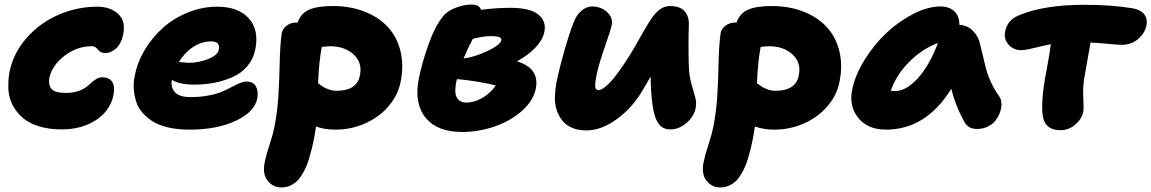

<svg xmlns="http://www.w3.org/2000/svg" viewBox="-20 -554 5007 835"><path d="M248 8.8Q194.8 8.8 152.1 -3.9Q109.4 -16.6 81.8 -39.3Q54.2 -62 36.9 -93.3Q19.5 -124.5 16.8 -161.6Q14.2 -198.7 21 -240.2Q37.6 -322.8 95.5 -388.7Q153.3 -454.6 234.4 -489.7Q315.4 -524.9 403.8 -524.9Q459 -524.9 493.2 -494.1Q527.3 -463.4 516.1 -405.8Q508.3 -365.7 485.8 -344.5Q463.4 -323.2 438 -323.2Q426.3 -323.2 418 -327.9Q409.7 -332.5 405.8 -338.1Q401.9 -343.8 395.3 -348.4Q388.7 -353 379.9 -353Q314 -353 260 -311Q206.1 -269 194.8 -215.8Q189.5 -185.1 203.9 -167.5Q218.3 -149.9 267.1 -149.9Q295.4 -149.9 317.4 -157Q339.4 -164.1 352.5 -173.8Q365.7 -183.6 376.7 -193.6Q387.7 -203.6 399.4 -210.7Q411.1 -217.8 424.8 -217.8Q454.1 -217.8 467.5 -198.7Q481 -179.7 473.1 -138.2Q458 -71.3 396.5 -31.2Q335 8.8 248 8.8Z M803.7 9.8Q754.9 9.8 714.8 1Q674.8 -7.8 647.7 -23.9Q620.6 -40 600.8 -62.3Q581.1 -84.5 572.5 -111.1Q564 -137.7 561.8 -168Q559.6 -198.2 567.4 -230Q578.1 -285.2 610.1 -338.1Q642.1 -391.1 688.2 -432.6Q734.4 -474.1 796.6 -499.5Q858.9 -524.9 924.8 -524.9Q1015.6 -524.9 1061.5 -474.6Q1107.4 -424.3 1090.3 -338.9Q1082 -297.4 1055.9 -266.6Q1029.8 -235.8 991.9 -219Q954.1 -202.1 912.6 -194.1Q871.1 -186 824.7 -186Q759.3 -186 727.5 -207Q721.7 -174.3 740.7 -153.1Q759.8 -131.8 808.6 -131.8Q851.1 -131.8 887 -138.7Q922.9 -145.5 945.8 -155.5Q968.8 -165.5 987.5 -175.5Q1006.3 -185.5 1022.7 -192.4Q1039.1 -199.2 1052.7 -199.2Q1082.5 -199.2 1093.5 -177.2Q1104.5 -155.3 1098.6 -125Q1086.9 -66.9 1005.4 -28.6Q923.8 9.8 803.7 9.8ZM897.5 -374Q857.4 -374 820.3 -349.9Q783.2 -325.7 757.8 -284.2Q796.9 -280.8 800.8 -280.8Q844.7 -280.8 885.7 -297.4Q926.8 -314 931.6 -337.9Q934.6 -356.4 926.5 -365.2Q918.5 -374 897.5 -374Z M1203.6 261.2Q1167.5 261.2 1144 232.2Q1120.6 203.1 1131.3 150.9Q1137.7 119.1 1152.3 75Q1167 30.8 1173.3 -2Q1186.5 -67.4 1190.7 -136.5Q1194.8 -205.6 1196.3 -278.6Q1197.8 -351.6 1204.6 -405.8Q1207.5 -427.7 1225.8 -441.9Q1244.1 -456.1 1269.5 -456.1H1274.4Q1288.6 -496.6 1325.2 -512.2Q1361.8 -527.8 1427.2 -527.8Q1502.9 -527.8 1564.5 -503.9Q1626 -480 1665.8 -437.5Q1705.6 -395 1721.2 -333.5Q1736.8 -272 1722.7 -200.2Q1711.4 -141.1 1670.9 -93.3Q1630.4 -45.4 1569.1 -17.8Q1507.8 9.8 1438.5 9.8Q1391.6 9.8 1354.5 -3.9Q1354 1 1346.2 45.9Q1341.3 70.8 1336.9 89.1Q1332.5 107.4 1325.4 131.3Q1318.4 155.3 1310.8 172.4Q1303.2 189.5 1292.2 207.3Q1281.2 225.1 1268.8 236.1Q1256.3 247.1 1239.7 254.2Q1223.1 261.2 1203.6 261.2ZM1415.5 -353Q1409.2 -353 1397.2 -351.8Q1385.3 -350.6 1379.4 -350.1Q1367.2 -287.6 1363.3 -191.9Q1378.4 -180.7 1386.2 -175.8Q1394 -170.9 1410.4 -165Q1426.8 -159.2 1443.4 -159.2Q1533.2 -159.2 1545.4 -227.1Q1556.6 -281.7 1517.6 -317.4Q1478.5 -353 1415.5 -353Z M1989.3 20Q1881.3 20 1830.8 -42.2Q1780.3 -104.5 1801.3 -211.9Q1815.9 -283.7 1844 -362.1Q1872.1 -440.4 1908.2 -484.9Q1925.8 -506.3 1961.7 -520.3Q1997.6 -534.2 2032.2 -534.2Q2064 -534.2 2072.3 -511.2Q2135.3 -520 2202.1 -520Q2249.5 -520 2283.7 -509.8Q2317.9 -499.5 2336.2 -475.1Q2354.5 -450.7 2347.2 -414.1Q2340.3 -381.3 2309.8 -348.4Q2279.3 -315.4 2228 -287.1Q2327.6 -257.8 2310.1 -168Q2299.3 -116.2 2251 -72.8Q2202.6 -29.3 2132.8 -4.6Q2063 20 1989.3 20ZM2119.1 -397Q2078.6 -397 2036.1 -384.8Q2012.7 -340.8 1996.1 -299.8Q2042.5 -305.2 2099.1 -331.8Q2155.8 -358.4 2160.2 -378.9Q2163.1 -397 2119.1 -397ZM1962.9 -190.9Q1959 -168.5 1960.7 -149.9Q1962.4 -131.3 1974.6 -119.6Q1986.8 -107.9 2007.8 -107.9Q2043.5 -107.9 2078.1 -128.4Q2112.8 -148.9 2136.2 -182.1Q2107.4 -190.4 2056.6 -198.7Q2005.9 -207 1967.3 -210Q1966.8 -207.5 1965.1 -201.2Q1963.4 -194.8 1962.9 -190.9Z M2529.8 13.2Q2495.1 13.2 2468.5 2Q2441.9 -9.3 2426.3 -28.6Q2410.6 -47.9 2401.6 -74Q2392.6 -100.1 2393.1 -130.4Q2393.6 -160.6 2399.4 -192.9Q2412.6 -257.3 2435.3 -336.2Q2458 -415 2474.6 -456.1Q2486.8 -489.3 2509 -507.6Q2531.2 -525.9 2554.7 -525.9Q2594.2 -525.9 2620.4 -501.2Q2646.5 -476.6 2640.6 -445.8Q2637.2 -427.7 2610.4 -350.3Q2583.5 -272.9 2574.7 -229Q2565.4 -182.6 2569.8 -170.9Q2573.2 -162.6 2581.5 -162.1Q2618.2 -162.1 2693.4 -274.9Q2714.8 -305.7 2738.5 -346.7Q2762.2 -387.7 2778.3 -416.5Q2794.4 -445.3 2812.7 -472.7Q2831.1 -500 2851.1 -513.9Q2871.1 -527.8 2893.6 -527.8Q2938 -527.8 2958 -504.4Q2978 -481 2975.6 -442.9Q2974.1 -405.3 2974.4 -339.6Q2974.6 -273.9 2976.6 -248Q2979.5 -213.9 2989 -182.1Q2998.5 -150.4 3004.2 -128.2Q3009.8 -106 3005.4 -84Q2998 -47.4 2965.6 -19.3Q2933.1 8.8 2895.5 8.8Q2873 8.8 2857.7 -2.2Q2842.3 -13.2 2833 -36.4Q2823.7 -59.6 2819.1 -88.4Q2814.5 -117.2 2811.5 -160.2Q2809.6 -200.2 2809.6 -221.2Q2802.7 -210.4 2773.4 -159.2Q2729.5 -84.5 2662.1 -35.6Q2594.7 13.2 2529.8 13.2Z M3112.3 261.2Q3076.2 261.2 3052.7 232.2Q3029.3 203.1 3040 150.9Q3046.4 119.1 3061 75Q3075.7 30.8 3082 -2Q3095.2 -67.4 3099.4 -136.5Q3103.5 -205.6 3105 -278.6Q3106.4 -351.6 3113.3 -405.8Q3116.2 -427.7 3134.5 -441.9Q3152.8 -456.1 3178.2 -456.1H3183.1Q3197.3 -496.6 3233.9 -512.2Q3270.5 -527.8 3335.9 -527.8Q3411.6 -527.8 3473.1 -503.9Q3534.7 -480 3574.5 -437.5Q3614.3 -395 3629.9 -333.5Q3645.5 -272 3631.3 -200.2Q3620.1 -141.1 3579.6 -93.3Q3539.1 -45.4 3477.8 -17.8Q3416.5 9.8 3347.2 9.8Q3300.3 9.8 3263.2 -3.9Q3262.7 1 3254.9 45.9Q3250 70.8 3245.6 89.1Q3241.2 107.4 3234.1 131.3Q3227.1 155.3 3219.5 172.4Q3211.9 189.5 3200.9 207.3Q3189.9 225.1 3177.5 236.1Q3165 247.1 3148.4 254.2Q3131.8 261.2 3112.3 261.2ZM3324.2 -353Q3317.9 -353 3305.9 -351.8Q3293.9 -350.6 3288.1 -350.1Q3275.9 -287.6 3272 -191.9Q3287.1 -180.7 3294.9 -175.8Q3302.7 -170.9 3319.1 -165Q3335.4 -159.2 3352.1 -159.2Q3441.9 -159.2 3454.1 -227.1Q3465.3 -281.7 3426.3 -317.4Q3387.2 -353 3324.2 -353Z M3833 9.8Q3753.9 9.8 3712.6 -41.3Q3671.4 -92.3 3686 -163.1Q3698.7 -227.1 3739.7 -293.2Q3780.8 -359.4 3834.5 -410.2Q3888.2 -460.9 3951.7 -493.4Q4015.1 -525.9 4070.3 -525.9Q4107.9 -525.9 4130.4 -504.9Q4152.8 -483.9 4152.3 -445.8Q4187.5 -444.3 4211.7 -419.4Q4235.8 -394.5 4242.2 -361.8Q4247.1 -344.2 4256.6 -303Q4266.1 -261.7 4271.5 -243.2Q4276.9 -224.6 4290.8 -194.3Q4304.7 -164.1 4324.2 -137.2Q4333.5 -124.5 4335 -106.2Q4336.4 -87.9 4329.8 -68.4Q4323.2 -48.8 4310.8 -31.7Q4298.3 -14.6 4276.6 -3.9Q4254.9 6.8 4229 6.8Q4190.9 6.8 4175.3 -22Q4135.3 -93.3 4117.2 -168Q4007.3 9.8 3833 9.8ZM3874 -158.2Q3920.4 -158.2 3970.9 -212.9Q4021.5 -267.6 4059.1 -367.2Q3988.3 -340.3 3932.4 -283.2Q3876.5 -226.1 3854 -159.2Q3859.9 -158.2 3874 -158.2Z M4591.8 12.2Q4536.6 12.2 4520 -29.8Q4499.5 -86.9 4532.7 -255.9Q4546.4 -328.1 4549.8 -361.8Q4526.9 -357.4 4499.3 -350.6Q4471.7 -343.8 4453.6 -339.8Q4435.5 -335.9 4420.9 -335.9Q4387.2 -335.9 4365.7 -360.4Q4344.2 -384.8 4351.6 -418.9Q4361.8 -469.7 4418 -490.2Q4524.9 -533.2 4697.8 -533.2Q4812 -533.2 4904.8 -518.1Q4938.5 -512.7 4955.1 -493.2Q4971.7 -473.6 4965.8 -442.9Q4958.5 -408.7 4929 -383.8Q4899.4 -358.9 4856.9 -358.9Q4844.7 -358.9 4797.6 -363.3Q4750.5 -367.7 4722.7 -369.1Q4710 -293.5 4696.8 -222.2Q4688.5 -178.7 4691.2 -129.2Q4693.8 -79.6 4690.9 -66.9Q4684.6 -36.1 4656.2 -12Q4627.9 12.2 4591.8 12.2Z"/></svg>

Font: Shantell Sans Normal
Style: Italic
Weight: 800
Italic angle: -11.31°
Designer: Stephen Nixon, Anya Danilova, Shantell Martin
Foundry: Arrow Type
Version: Version 1.006;[559af2be0]